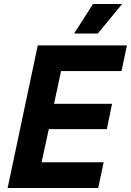

<svg xmlns="http://www.w3.org/2000/svg" viewBox="-20 -936 652 956"><path d="M18 0 168 -710H612L585 -582H284L249 -419H538L512 -293H223L187 -128H496L469 0ZM349 -769 443 -916H588L467 -769Z"/></svg>

Font: Geist Mono
Style: Bold Italic
Weight: 700
Italic angle: -12°
Monospace: yes
Designer: Basement.studio, Andrés Briganti, Mateo Zaragoza
Foundry: Basement.studio, Vercel, Andrés Briganti, Guido Ferreyra, Mateo Zaragoza
Version: Version 1.500; ttfautohint (v1.8.4.7-5d5b)